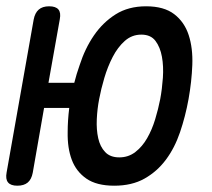

<svg xmlns="http://www.w3.org/2000/svg" viewBox="-55 -580 675 610"><path d="M135 -519 99 -317H181Q188 -345 198 -373Q215 -426 243.5 -467.5Q272 -509 312.5 -534.5Q353 -560 409 -560Q466 -560 498.5 -535Q531 -510 544.5 -468.5Q558 -427 556 -374Q554 -321 544 -265Q534 -210 517 -160Q500 -110 472 -72.5Q444 -35 404 -12.5Q364 10 308 10Q252 10 219.5 -12.5Q187 -35 173 -72.5Q159 -110 160 -160Q160 -197 165 -237H85L49 -31Q45 -10 33 0Q21 10 0 10Q-21 10 -29.5 -0.5Q-38 -11 -34 -32L52 -518Q56 -539 68 -549.5Q80 -560 101 -560Q122 -560 130.5 -550Q139 -540 135 -519ZM324 -80Q353 -80 375 -97Q397 -114 412.5 -141Q428 -168 438 -201Q448 -234 454 -265Q460 -297 462.5 -333Q465 -369 459.5 -399.5Q454 -430 439 -450Q424 -470 394 -470Q364 -470 341.5 -450Q319 -430 303 -399Q287 -368 276.5 -332.5Q266 -297 260 -265Q254 -234 252.5 -201Q251 -168 257 -141Q263 -114 279 -97Q295 -80 324 -80Z"/></svg>

Font: Maple Mono NL
Style: Italic
Weight: 400
Italic angle: -10°
Monospace: yes
Designer: subframe7536
Version: Version 7.000